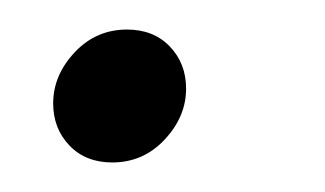

<svg xmlns="http://www.w3.org/2000/svg" viewBox="-20 -106 220 130"><path d="M16 -36Q16 -55 30.5 -70.5Q45 -86 66 -86Q84 -86 95 -74.5Q106 -63 106 -46Q106 -27 91.5 -11.5Q77 4 56 4Q38 4 27 -7.5Q16 -19 16 -36Z"/></svg>

Font: Cambay Devanagari
Style: Italic
Weight: 400
Italic angle: -11°
Designer: Pooja Saxena
Foundry: Pooja Saxena
Version: Version 1.018;PS 001.018;hotconv 1.0.70;makeotf.lib2.5.58329